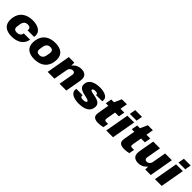

<svg xmlns="http://www.w3.org/2000/svg" viewBox="417 -2351 3990 3990"><g transform="rotate(45 2412.5 -356.0)"><path d="M296 12C452 12 589 -54 617 -215H432C420 -150 379 -123 314 -123C253 -123 228 -152 228 -202C228 -212 229 -223 241 -292C253 -362 289 -405 359 -405C413 -405 443 -384 443 -338C443 -331 442 -323 441 -315H634C637 -331 638 -347 638 -361C638 -478 524 -540 373 -540C200 -540 67 -457 37 -287C33 -263 31 -237 31 -210C31 -61 132 12 296 12Z M961 12C1078 12 1174 -24 1235 -98C1279 -152 1304 -225 1304 -318C1304 -467 1202 -540 1038 -540C860 -540 733 -456 704 -287C699 -263 697 -236 697 -208C697 -60 798 12 961 12ZM975 -123C917 -123 893 -152 893 -201C893 -211 894 -223 906 -292C918 -362 954 -405 1024 -405C1081 -405 1106 -376 1106 -327C1106 -316 1105 -304 1093 -235C1081 -165 1045 -123 975 -123Z M1348 0H1547L1602 -310C1610 -355 1648 -393 1699 -393C1736 -393 1755 -371 1755 -337C1755 -331 1754 -325 1753 -318L1697 0H1896L1956 -342C1959 -362 1961 -380 1961 -398C1961 -488 1910 -540 1799 -540C1728 -540 1660 -510 1610 -448H1603V-528H1441Z M2264 12C2431 12 2564 -40 2564 -197C2564 -318 2417 -329 2326 -348C2287 -356 2258 -366 2258 -386C2258 -417 2306 -421 2332 -421C2372 -421 2399 -411 2399 -383C2399 -380 2399 -376 2398 -370H2581C2583 -380 2586 -396 2586 -408C2586 -504 2463 -541 2352 -541C2191 -541 2060 -487 2060 -340C2060 -240 2169 -217 2257 -197C2316 -184 2366 -173 2366 -147C2366 -114 2311 -107 2276 -107C2233 -107 2200 -122 2200 -153C2200 -158 2201 -165 2204 -172H2019C2016 -163 2013 -144 2013 -133C2013 -29 2144 12 2264 12Z M2848 12C2883 12 2945 5 2979 -6L3000 -123H2944C2908 -123 2898 -138 2898 -164C2898 -176 2900 -190 2903 -207L2936 -393H3048L3072 -528H2960L2988 -688H2840L2769 -528H2687L2663 -393H2737L2703 -197C2693 -140 2690 -112 2690 -96C2690 -14 2752 12 2848 12Z M3172 -590H3371L3395 -725H3196ZM3070 0H3269L3362 -528H3163Z M3611 12C3646 12 3708 5 3742 -6L3763 -123H3707C3671 -123 3661 -138 3661 -164C3661 -176 3663 -190 3666 -207L3699 -393H3811L3835 -528H3723L3751 -688H3603L3532 -528H3450L3426 -393H3500L3466 -197C3456 -140 3453 -112 3453 -96C3453 -14 3515 12 3611 12Z M4020 13C4091 13 4159 -17 4209 -79H4216V1H4378L4471 -527H4272L4217 -217C4209 -172 4171 -134 4120 -134C4083 -134 4064 -156 4064 -190C4064 -196 4065 -202 4066 -209L4122 -527H3923L3863 -185C3860 -165 3858 -147 3858 -129C3858 -39 3909 13 4020 13Z M4602 -590H4801L4825 -725H4626ZM4500 0H4699L4792 -528H4593Z"/></g></svg>

Font: Archivo Black
Style: Italic
Weight: 900
Italic angle: -10°
Designer: Hector Gatti
Foundry: Omnibus-Type
Version: Version 2.001